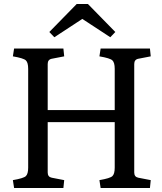

<svg xmlns="http://www.w3.org/2000/svg" viewBox="-20 -934 807 954"><path d="M50 0 44 -39Q97 -48 108.5 -59Q120 -70 120 -101V-592Q120 -623 108.5 -634Q97 -645 44 -654L50 -693H295L299 -654L237 -642Q217 -638 217 -616V-387H550V-592Q550 -623 538.5 -634Q527 -645 474 -654L480 -693H725L729 -654L667 -642Q647 -638 647 -616V-77Q647 -55 667 -51L729 -39L725 0H480L474 -39Q527 -48 538.5 -59Q550 -70 550 -101V-327H217V-77Q217 -55 237 -51L299 -39L295 0ZM528 -749 389 -840 250 -749 225 -775 361 -914H417L553 -775Z"/></svg>

Font: Poly
Style: Regular
Weight: 400
Designer: Jos Nicols Silva Schwarzenberg
Foundry: Jose Nicolas Silva Schwarzenberg
Version: Version 1.001